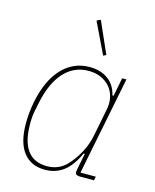

<svg xmlns="http://www.w3.org/2000/svg" viewBox="-114 -828 742 918"><g transform="rotate(15 256.5 -369.0)"><path d="M367 0Q357 0 350.5 -3.5Q344 -7 344 -15Q344 -21 346 -31L362 -111H356Q328 -48 289 -18Q250 12 196 12Q127 12 89.5 -36.5Q52 -85 52 -179Q52 -233 63 -288Q85 -398 141 -458Q197 -518 278 -518Q333 -518 369.5 -491Q406 -464 417 -415H423L441 -506H462L365 -19H441L437 0ZM202 -7Q259 -7 298 -47Q326 -76 349.5 -118.5Q373 -161 382 -209L409 -346Q415 -378 408 -406Q401 -434 383.5 -454.5Q366 -475 339 -487Q312 -499 278 -499Q205 -499 155.5 -444Q106 -389 85 -283L78 -248Q75 -234 73.5 -218.5Q72 -203 72 -183Q72 -7 202 -7ZM251 -741 270 -750 339 -594 325 -587Z"/></g></svg>

Font: IBM Plex Sans Condensed Thin
Style: Italic
Weight: 100
Width: 3
Italic angle: -11°
Designer: Mike Abbink, Paul van der Laan, Pieter van Rosmalen
Foundry: Bold Monday
Version: Version 1.3